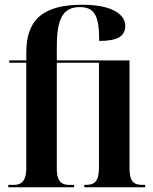

<svg xmlns="http://www.w3.org/2000/svg" viewBox="-20 -791 648 811"><path d="M15 0H293V-10H274C247 -10 220 -17 220 -78V-526H398V-84C398 -24 380 -10 341 -10H336V0H593V-10H583C545 -10 527 -23 527 -82V-536H220V-595C220 -710 245 -761 317 -761C381 -761 399 -722 399 -618C478 -618 509 -639 509 -681C509 -737 441 -771 328 -771C159 -771 91 -706 91 -569V-536H19V-526H91V-78C91 -17 61 -10 37 -10H15Z"/></svg>

Font: Noto Serif Display ExtraCondensed
Style: Bold
Weight: 700
Width: 2
Designer: Monotype Design Team
Foundry: Monotype Imaging Inc.
Version: Version 2.009